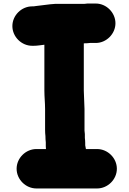

<svg xmlns="http://www.w3.org/2000/svg" viewBox="-20 -819 730 1086"><path d="M186 247H529C589.5 247 641 195.9 641 135.5C641 75.1 589.5 24 529 24H466C465.3 18 464 11 462 3V-10C462 -19.3 461.3 -29 460 -39V-41C460.7 -54.3 460 -67.3 458 -80V-202C458 -227.2 455 -254.7 455 -280C454.3 -288.7 454 -297.7 454 -307V-574H458C468 -574 478.3 -574.7 489 -576H522C581.7 -576 633 -627.6 633 -687.5C633 -747.4 581.7 -799 522 -799H494C480.7 -799.7 468 -799 456 -797H291C253.2 -794.9 220.2 -788.3 184 -785L170 -783H162C101.5 -783 50 -731.9 50 -671.5C50 -611.1 101.5 -560 162 -560H170C193 -560 209.7 -563.9 231 -566V-307C231 -271.6 235 -237.6 235 -202V-84C235 -72 235.7 -60.3 237 -49C237 -37 237.7 -25.3 239 -14V8C239 12.7 239.3 18 240 24H186C125.5 24 74 75.1 74 135.5C74 195.9 125.5 247 186 247Z"/></svg>

Font: Smoothie
Style: Blk
Weight: 900
Foundry: Cannot Into Space Fonts
Version: Version 0.8